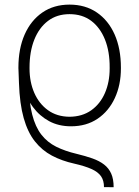

<svg xmlns="http://www.w3.org/2000/svg" viewBox="-20 -573 597 825"><path d="M468.3 231.4 426.8 231Q426.8 202.6 414.1 184.3Q401.4 166 373.3 153.3Q345.2 140.6 298.3 129.9Q245.6 118.2 203.1 95.7Q160.6 73.2 129.9 34.4Q99.1 -4.4 81.8 -65.7Q64.5 -127 61.5 -216.3L59.1 -281.2L101.6 -272L103.5 -216.3Q104.5 -134.8 118.2 -81.3Q131.8 -27.8 157.7 5.4Q183.6 38.6 221.4 57.4Q259.3 76.2 308.6 87.9Q347.2 97.2 377 107.7Q406.7 118.2 427 133.8Q447.3 149.4 457.8 172.9Q468.3 196.3 468.3 231.4ZM285.2 -30.3Q231.9 -30.3 190.9 -52.5Q149.9 -74.7 121.3 -113.3Q92.8 -151.9 76.7 -201.7Q72.8 -214.4 69.3 -226.8Q65.9 -239.3 63 -252.2Q60.1 -265.1 59.1 -278.3V-282.7Q59.1 -363.8 85.9 -424.6Q112.8 -485.4 162.1 -519.3Q211.4 -553.2 278.8 -553.2Q346.7 -553.2 396.2 -519.3Q445.8 -485.4 472.7 -424.6Q499.5 -363.8 499.5 -282.7V-278.8Q499.5 -208 473.4 -151.6Q447.3 -95.2 399.2 -62.7Q351.1 -30.3 285.2 -30.3ZM278.8 -71.3Q333.5 -71.8 372.1 -99.1Q410.6 -126.5 430.9 -173.3Q451.2 -220.2 451.2 -278.3V-282.7Q451.7 -351.1 431.2 -402.6Q410.6 -454.1 372.3 -483.2Q334 -512.2 278.8 -512.2Q224.6 -512.2 186.3 -483.2Q147.9 -454.1 127.4 -402.6Q106.9 -351.1 106.9 -282.7V-278.8Q106.9 -220.7 127.4 -173.8Q147.9 -127 186.3 -99.4Q224.6 -71.8 278.8 -71.3Z"/></svg>

Font: Inter 28pt ExtraLight
Style: Regular
Weight: 250
Designer: Rasmus Andersson
Foundry: rsms
Version: Version 4.001;git-66647c0bb